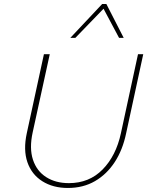

<svg xmlns="http://www.w3.org/2000/svg" viewBox="-20 -927 733 953"><path d="M317 6Q243 6 190 -27.5Q137 -61 116 -122Q95 -183 113 -266L198 -658H227L142 -269Q125 -191 143.5 -134.5Q162 -78 209 -48Q256 -18 322 -18Q423 -18 489.5 -86Q556 -154 580 -265L665 -658H691L606 -265Q589 -183 549.5 -122.5Q510 -62 451.5 -28Q393 6 317 6ZM329 -739 487 -907H508L501 -891L354 -739ZM571 -739 490 -891 487 -907H508L594 -739Z"/></svg>

Font: Ysabeau Office Thin
Style: Italic
Weight: 250
Italic angle: -12°
Designer: Christian Thalmann (Catharsis Fonts)
Version: Version 2.001;gftools[0.9.30]; featfreeze: tnum,lnum,ss02